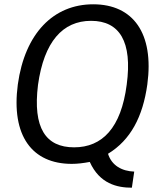

<svg xmlns="http://www.w3.org/2000/svg" viewBox="-20 -753 755 894"><path d="M63 -360C31 -120 130 10 314 10C340 10 366 7 398 1C444 103 526 121 594 121L605 46C548 44 500 18 483 -37C588 -101 645 -209 666 -360C698 -598 600 -733 414 -733C229 -733 96 -598 63 -360ZM157 -358C185 -559 272 -656 404 -656C537 -656 597 -559 570 -359C544 -157 456 -67 325 -67C193 -67 132 -157 157 -358Z"/></svg>

Font: United Sans
Style: Italic
Weight: 400
Italic angle: -8°
Designer: Pablo Impallari, Rodrigo Fuenzalida (Modified by Dan O. Williams)
Version: Version 1.000;PS 001.000;hotconv 1.0.88;makeotf.lib2.5.64775